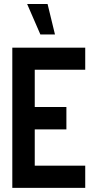

<svg xmlns="http://www.w3.org/2000/svg" viewBox="-20 -916 474 936"><path d="M112.3 -896.5H211.9L248 -748H176.8ZM40 0V-683.6H395.5V-576.2H149.4V-394.5H303.7V-285.2H149.4V-108.4H395.5V0Z"/></svg>

Font: Post No Bills Colombo
Style: Bold
Weight: 700
Designer: Kosala Senevirathne, Siva Puranthara, Lasantha Premarathna, Tharique Azeez
Foundry: Mooniak
Version: Version 1.220 ; ttfautohint (v1.6)